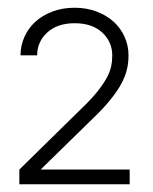

<svg xmlns="http://www.w3.org/2000/svg" viewBox="-20 -856 395 496"><path d="M30 -418 192 -577Q217 -601 232 -620Q247 -639 255.5 -654.5Q264 -670 267 -684Q270 -698 270 -713Q270 -748 244 -772Q218 -796 173 -796Q128 -796 102 -772Q76 -748 76 -713H33Q33 -738 43 -760.5Q53 -783 71 -799.5Q89 -816 115 -826Q141 -836 173 -836Q204 -836 230 -826Q256 -816 274 -799.5Q292 -783 302 -760.5Q312 -738 312 -713Q312 -693 307.5 -675Q303 -657 292.5 -638Q282 -619 264.5 -597.5Q247 -576 220 -550L85 -418H315V-380H30Z"/></svg>

Font: PT Root UI Web Light
Style: Regular
Weight: 300
Designer: Vitaly Kuzmin
Foundry: ParaType Ltd.
Version: Version 1.000W